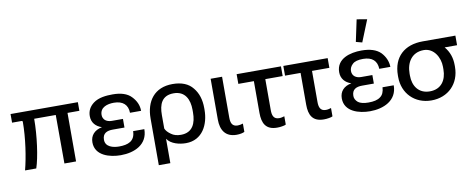

<svg xmlns="http://www.w3.org/2000/svg" viewBox="-78 -1210 4324 1753"><g transform="rotate(-10 2084.0 -334.0)"><path d="M645 -530H21V-450H110C116 -450 119 -446 119 -440C119 -290 92 -114 62 0H166C199 -97 226 -292 226 -450H426L427 0H535V-450H645Z M948 15C1074 15 1200 -39 1200 -182H1096C1094 -89 1029 -66 946 -66C892 -66 820 -83 820 -150C820 -211 862 -228 916 -228H1024V-308H921C895 -308 875 -315 860 -327C846 -340 838 -356 838 -377C838 -449 908 -468 967 -468C1051 -468 1096 -426 1097 -352H1200C1200 -404 1179 -449 1141 -488C1105 -526 1047 -545 970 -545C910 -545 839 -539 789 -501C750 -471 730 -433 730 -385C730 -324 767 -285 822 -267C751 -253 712 -209 712 -145C712 -21 847 15 948 15Z M1273 165H1380V-61C1415 -8 1494 10 1553 10C1706 10 1772 -125 1772 -261V-277C1772 -354 1752 -418 1711 -467C1671 -518 1608 -543 1524 -543C1356 -543 1273 -428 1273 -268ZM1521 -73C1485 -73 1455 -81 1431 -99C1405 -117 1388 -136 1380 -156V-281C1380 -379 1409 -458 1520 -458C1626 -458 1664 -375 1664 -280V-255C1664 -158 1631 -73 1521 -73Z M2022 15C2052 15 2080 9 2095 1V-76C2079 -71 2063 -67 2046 -67C1992 -67 1982 -106 1982 -152V-530H1876V-151C1876 -54 1918 15 2022 15Z M2117 -440H2261V-145C2261 -49 2293 15 2397 15C2413 15 2428 14 2444 11C2460 9 2472 5 2479 1V-76C2463 -71 2448 -67 2430 -67C2377 -67 2367 -107 2367 -152V-440H2528V-530H2117Z M2550 -440H2694V-145C2694 -49 2726 15 2830 15C2846 15 2861 14 2877 11C2893 9 2905 5 2912 1V-76C2896 -71 2881 -67 2863 -67C2810 -67 2800 -107 2800 -152V-440H2961V-530H2550Z M3259 15C3383 15 3512 -39 3512 -181H3408C3406 -140 3393 -110 3368 -93C3343 -74 3307 -66 3258 -66C3215 -66 3183 -74 3163 -89C3143 -106 3132 -125 3132 -149C3132 -210 3173 -228 3228 -228H3336V-307H3232C3188 -307 3150 -329 3150 -377C3150 -400 3160 -422 3180 -440C3199 -458 3231 -467 3277 -467C3363 -467 3406 -425 3408 -352H3511C3510 -402 3490 -449 3453 -488C3415 -526 3356 -545 3276 -545C3172 -545 3042 -511 3042 -384C3042 -324 3079 -284 3134 -266C3063 -253 3024 -209 3024 -145C3024 -21 3158 15 3259 15ZM3297 -616 3378 -817 3283 -833 3240 -631Z M3828 15C3984 15 4092 -94 4092 -250V-265C4092 -332 4073 -390 4030 -441H4145V-530H3841C3673 -530 3565 -434 3565 -263V-248C3565 -95 3675 15 3828 15ZM3828 -69C3725 -69 3673 -145 3673 -242V-261C3673 -364 3726 -450 3837 -450C3931 -450 3984 -355 3984 -270V-245C3984 -146 3934 -69 3828 -69Z"/></g></svg>

Font: Cheyenne Sans Medium
Style: Regular
Weight: 500
Designer: The Public Sans project authors (U.S. Web Design System), Libre Franklin designed by Pablo Impallari and Rodrigo Fuenzal
Foundry: The Cheyenne Sans Project Authors
Version: Version 2.007